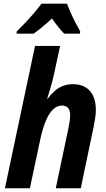

<svg xmlns="http://www.w3.org/2000/svg" viewBox="-20 -1005 568 1025"><path d="M6.3 0 167 -759.8H300.8L268.6 -609.9Q264.6 -590.3 258.3 -566.9Q252 -543.5 245.1 -520.5Q238.3 -497.6 231.9 -478.5H234.9Q252.4 -502.4 272.5 -519.8Q292.5 -537.1 316.7 -546.4Q340.8 -555.7 369.1 -555.7Q409.2 -555.7 436.5 -539.1Q463.9 -522.5 477.8 -491.7Q491.7 -460.9 491.7 -418Q491.7 -399.9 488.3 -376.2Q484.9 -352.5 480 -328.6L411.1 0H277.8L344.7 -317.9Q349.1 -337.9 351.8 -356.4Q354.5 -375 354.5 -391.1Q354.5 -415.5 343.5 -428.5Q332.5 -441.4 310.1 -441.4Q284.2 -441.4 262.7 -420.4Q241.2 -399.4 224.6 -359.9Q208 -320.3 195.8 -264.6L139.6 0ZM68.4 -825.2 69.3 -836.9Q90.8 -857.9 114.7 -883.3Q138.7 -908.7 161.4 -935.3Q184.1 -961.9 201.2 -985.4H337.4Q345.2 -964.4 357.2 -937.3Q369.1 -910.2 383.1 -883.5Q397 -856.9 408.2 -837.4L406.7 -825.2H322.3Q312.5 -835.9 301.3 -848.9Q290 -861.8 278.8 -876.7Q267.6 -891.6 257.3 -906.2Q231 -881.8 206.8 -861.8Q182.6 -841.8 159.2 -825.2Z"/></svg>

Font: Open Sans SemiCondensed
Style: Bold Italic
Weight: 700
Width: 4
Italic angle: -12°
Designer: Monotype Design Team
Foundry: Monotype Imaging Inc.
Version: Version 3.003